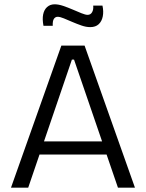

<svg xmlns="http://www.w3.org/2000/svg" viewBox="-20 -872 678 892"><path d="M31 0 265 -660H373L607 0H528L324 -595H314L111 0ZM135 -154V-215H511V-154ZM399 -746Q380 -746 358.5 -753.5Q337 -761 316 -770Q295 -779 277 -786.5Q259 -794 248 -794Q237 -794 230.5 -784.5Q224 -775 225 -752H182Q176 -783 180.5 -805Q185 -827 199 -839.5Q213 -852 234 -852Q252 -852 274 -844.5Q296 -837 318 -827.5Q340 -818 358.5 -810.5Q377 -803 387 -803Q401 -803 408 -815.5Q415 -828 413 -846H456Q462 -819 457.5 -796Q453 -773 438.5 -759.5Q424 -746 399 -746Z"/></svg>

Font: Bricolage Grotesque 24pt Light
Style: Regular
Weight: 300
Designer: Mathieu Triay
Foundry: Atelier Triay
Version: Version 1.001;gftools[0.9.33.dev8+g029e19f]